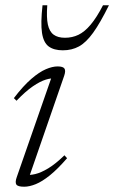

<svg xmlns="http://www.w3.org/2000/svg" viewBox="-20 -697 432 727"><path d="M43.5 -26.5 178 -412.5 191.5 -400Q175 -402 153.5 -395.5Q132 -389 104.5 -370.2Q77 -351.5 42.5 -315.5L32.5 -325.5Q68.5 -372.5 98.8 -398.5Q129 -424.5 153.8 -435Q178.5 -445.5 198 -445.5Q219 -445.5 224.2 -437.2Q229.5 -429 223 -410L88 -20L76.5 -35Q92.5 -33 113.8 -38Q135 -43 162.5 -59.5Q190 -76 224 -109L234 -98Q198.5 -57 169 -33.2Q139.5 -9.5 115.5 0.2Q91.5 10 71.5 10Q47 10 41.8 1.5Q36.5 -7 43.5 -26.5ZM226 -554Q253.5 -554 277 -565.2Q300.5 -576.5 323.2 -603.5Q346 -630.5 370 -677H392.5Q359 -609.5 332.5 -572.8Q306 -536 279 -521.2Q252 -506.5 218 -506.5Q184 -506.5 164.2 -521.2Q144.5 -536 139 -572.8Q133.5 -609.5 141 -677H159Q155.5 -631 161.2 -604.2Q167 -577.5 183 -565.8Q199 -554 226 -554Z"/></svg>

Font: Newsreader 24pt Light
Style: Italic
Weight: 300
Italic angle: -17°
Designer: Hugues Gentile
Foundry: Production Type
Version: Version 1.003